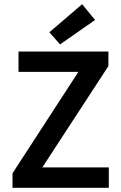

<svg xmlns="http://www.w3.org/2000/svg" viewBox="-20 -901 580 921"><path d="M40 0V-69.8L356 -556.2H68.8V-653.8H500V-584L183.1 -98.1H502V0ZM268.1 -688 216.8 -746.1 374 -880.9 436 -805.2Z"/></svg>

Font: Toshiba Sans Medium
Style: Regular
Weight: 500
Designer: Paul D. Hunt
Foundry: Toshiba Corporation
Version: Version 2.020;PS 2.0;hotconv 1.0.86;makeotf.lib2.5.63406